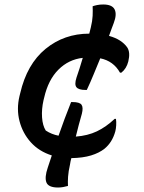

<svg xmlns="http://www.w3.org/2000/svg" viewBox="-20 -750 640 856"><path d="M297 -295H303Q335 -295 343.5 -283Q352 -271 345 -243Q338 -218 331 -192.5Q324 -167 318 -141Q371 -145 412 -164.5Q453 -184 491 -220H497Q499 -207 498 -191Q497 -175 494 -164Q487 -139 475 -120Q463 -101 446 -87Q422 -68 386 -57Q350 -46 298 -45Q296 -38 294.5 -30.5Q293 -23 292 -16Q285 15 283.5 37.5Q282 60 283 79Q273 82 261.5 84Q250 86 239 86Q196 86 187 63.5Q178 41 193 -3Q202 -30 211 -57Q154 -75 117.5 -115.5Q81 -156 67 -210Q53 -264 67 -322L70 -334Q100 -464 183 -532Q266 -600 378 -600Q382 -614 385 -628Q392 -657 393 -679.5Q394 -702 393 -722Q401 -725 413 -727.5Q425 -730 440 -730Q480 -730 491 -708Q502 -686 487 -647Q482 -633 476.5 -619Q471 -605 466 -590Q495 -582 515 -569Q535 -556 547 -539Q562 -517 552 -476Q544 -444 521 -426H515Q486 -478 427 -490Q412 -454 397.5 -418.5Q383 -383 367 -349H361Q331 -349 321 -361Q311 -373 321 -404Q335 -444 349 -492Q286 -485 240.5 -439.5Q195 -394 177 -315L174 -303Q165 -263 167.5 -226.5Q170 -190 184 -168Q210 -151 241 -145Q254 -182 268 -220Q282 -258 297 -295Z"/></svg>

Font: Recursive Mn Csl St Med
Style: Italic
Weight: 500
Italic angle: -15°
Monospace: yes
Version: Version 1.079;hotconv 1.0.112;makeotfexe 2.5.65598; ttfautoh